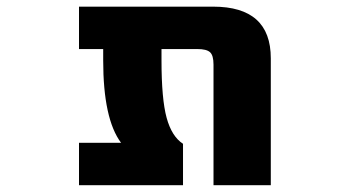

<svg xmlns="http://www.w3.org/2000/svg" viewBox="-20 -544 1040 566"><path d="M778.3 2H609.4V-353.5Q609.4 -380.9 599.1 -390.1Q588.9 -399.4 561.5 -399.4H456.1V-366.2Q456.1 -252 471.2 -196.8Q486.3 -141.6 519.5 -120.1V2H212.9V-123H336.9Q284.2 -193.4 284.2 -366.2V-399.4H212.9V-524.4H608.4Q778.3 -524.4 778.3 -372.1Z"/></svg>

Font: GenEi Gothic M Heavy
Style: Regular
Weight: 800
Designer: o_tamon (Modified); [Source Han Sans]
Ryoko NISHIZUKA  (kana & ideographs); Paul D. Hunt (Latin, Greek & Cyrillic); Wenl
Version: Version 1.1a;Original Version 1.004